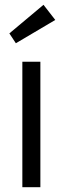

<svg xmlns="http://www.w3.org/2000/svg" viewBox="-20 -779 261 799"><path d="M73 0V-522H148V0ZM46 -599 19 -640 161 -759 210 -696Z"/></svg>

Font: Lexend Deca Light
Style: Regular
Weight: 300
Designer: Bonnie Shaver-Troup, Thomas Jockin
Foundry: Lexend
Version: Version 1.008; ttfautohint (v1.8.4.7-5d5b)